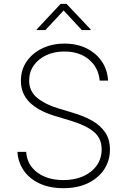

<svg xmlns="http://www.w3.org/2000/svg" viewBox="-20 -964 661 996"><path d="M308.6 12.2Q238.3 12.2 186.3 -11.7Q134.3 -35.6 104.2 -78.1Q74.2 -120.6 70.3 -176.3H115.7Q120.6 -108.4 173.8 -69.1Q227.1 -29.8 308.6 -29.8Q367.2 -29.8 411.9 -49.8Q456.5 -69.8 481.9 -105.7Q507.3 -141.6 507.3 -189.5Q507.3 -246.6 466.6 -280.3Q425.8 -314 348.1 -337.4L263.7 -362.8Q177.7 -389.2 133.1 -433.8Q88.4 -478.5 88.4 -545.4Q88.4 -601.6 118.2 -645Q147.9 -688.5 199.2 -713.1Q250.5 -737.8 314.9 -737.8Q379.9 -737.8 429.7 -712.9Q479.5 -688 508.5 -644.8Q537.6 -601.6 540.5 -545.9H497.1Q491.2 -613.3 441.7 -655Q392.1 -696.8 314 -696.8Q260.7 -696.8 219.7 -677.5Q178.7 -658.2 155 -624.3Q131.3 -590.3 131.3 -546.4Q131.3 -490.2 173.3 -456.1Q215.3 -421.9 280.8 -402.3L360.4 -378.4Q414.6 -362.3 457.5 -338.1Q500.5 -314 525.4 -277.6Q550.3 -241.2 550.3 -189Q550.3 -131.3 520.8 -85.9Q491.2 -40.5 437 -14.2Q382.8 12.2 308.6 12.2ZM215.8 -808.1H170.4V-811.5L294.4 -943.8H325.2L450.2 -811.5V-808.1H404.3L310.1 -909.7Z"/></svg>

Font: Inter Extra Light
Style: Regular
Weight: 200
Designer: Rasmus Andersson
Foundry: rsms
Version: Version 4.000;git-3c8e0fc